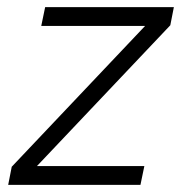

<svg xmlns="http://www.w3.org/2000/svg" viewBox="-20 -520 517 540"><path d="M459 -449 84 -53H386L375 0H3L13 -51L388 -447H96L107 -500H469Z"/></svg>

Font: Albert Sans Light
Style: Italic
Weight: 300
Italic angle: -11.25°
Designer: Andreas Rasmussen
Foundry: a.Foundry
Version: Version 1.025